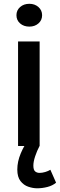

<svg xmlns="http://www.w3.org/2000/svg" viewBox="-20 -768 315 1010"><path d="M75 0V-550H188.5V0ZM134.5 -628Q105 -628 85.8 -644.8Q66.5 -661.5 66.5 -688Q66.5 -714 85.8 -731Q105 -748 134.5 -748Q163 -748 182.2 -731Q201.5 -714 201.5 -688Q201.5 -661.5 182.2 -644.8Q163 -628 134.5 -628ZM175.5 222.5Q153 222.5 128.8 214.2Q104.5 206 87.8 184.5Q71 163 71 124Q71 82 89.2 38.8Q107.5 -4.5 131.5 -35.5L188 0Q174.5 25.5 165 54Q155.5 82.5 155.5 103Q155.5 126 165 133.8Q174.5 141.5 188 141.5Q202 141.5 218 136.8Q234 132 245 125L275 193Q256.5 208.5 229.5 215.5Q202.5 222.5 175.5 222.5Z"/></svg>

Font: Junction SemiBold
Style: Regular
Weight: 600
Designer: Caroline Hadilaksono
Foundry: Caroline Hadilaksono, Tyler Finck, The League of Moveable Type
Version: Version 2.000; ttfautohint (v1.8.3)